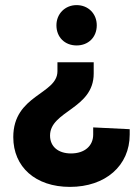

<svg xmlns="http://www.w3.org/2000/svg" viewBox="-20 -522 550 752"><path d="M347 -234V-278H205V-243C205 -152 32 -151 32 15C32 132 119 210 254 210C393 210 488 127 488 5V-16L345 -23V5C345 49 312 79 258 79C208 79 176 52 176 9C176 -88 347 -95 347 -234ZM201 -423C201 -376 234 -344 280 -344C326 -344 359 -376 359 -423C359 -468 326 -502 280 -502C235 -502 201 -468 201 -423Z"/></svg>

Font: Vanilla Cream Black
Style: Regular
Weight: 900
Designer: Jeremy Tribby, Jinavaṁso
Foundry: Tribby Type
Version: Version 1.422;Glyphs 3.1.2 (3151)